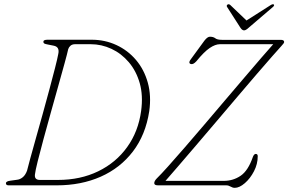

<svg xmlns="http://www.w3.org/2000/svg" viewBox="-20 -891 1386 923"><path d="M8.5 -10Q8.5 -20 31 -22.5L63 -27Q76.5 -28.5 89.2 -38.8Q102 -49 110 -70.5Q114 -87 125.2 -128.2Q136.5 -169.5 152.2 -225.2Q168 -281 185 -342.2Q202 -403.5 217.5 -461.2Q233 -519 244.5 -564Q256 -609 260 -631Q268 -666 237.5 -671.5L210 -677Q196.5 -679.5 192.5 -682Q188.5 -684.5 188.5 -690.5Q188.5 -700 208.5 -700H421Q484.5 -700 539.5 -674.5Q594.5 -649 633.8 -602.8Q673 -556.5 690.5 -493.8Q708 -431 697.5 -356.5Q680 -242.5 619 -162.8Q558 -83 464 -41.5Q370 0 253 0H21.5Q8.5 0 8.5 -10ZM258.5 -26Q366.5 -26 452 -67.5Q537.5 -109 591.2 -183.8Q645 -258.5 658.5 -358Q668.5 -432 651.8 -491Q635 -550 599.2 -592Q563.5 -634 515.8 -656.2Q468 -678.5 416 -678.5H341.5Q327.5 -678.5 319.2 -671.5Q311 -664.5 308 -655Q303.5 -634 290.5 -587Q277.5 -540 260.2 -478Q243 -416 224.2 -349.5Q205.5 -283 189 -221.8Q172.5 -160.5 161.2 -115.5Q150 -70.5 148 -52.5Q144.5 -26 172 -26ZM1068 0H740Q721.5 0 721.5 -10.5Q721.5 -20.5 733 -32.5Q753 -52 787.8 -90.8Q822.5 -129.5 867 -180.8Q911.5 -232 960.8 -290Q1010 -348 1059.8 -406.5Q1109.5 -465 1154.8 -518Q1200 -571 1236 -612.8Q1272 -654.5 1293.5 -678.5H1037.5Q1015 -678.5 988 -660.2Q961 -642 924 -596.5Q908 -579 896.5 -583.5Q882.5 -588.5 900.5 -610.5L963 -696Q977.5 -714.5 989 -714.5Q1005.5 -714.5 1015 -707Q1024.5 -699.5 1047 -699.5H1329.5Q1346 -699.5 1346 -689Q1346 -683.5 1332 -669Q1319.5 -655.5 1288.5 -620.2Q1257.5 -585 1214.5 -535Q1171.5 -485 1121.8 -426.5Q1072 -368 1020.8 -307.5Q969.5 -247 922 -191.5Q874.5 -136 836.5 -91.8Q798.5 -47.5 775.5 -21.5H1056Q1100.5 -21.5 1136.8 -46Q1173 -70.5 1196 -137.5Q1201.5 -151 1209.5 -151Q1219 -151 1219 -140Q1219 -102.5 1201 -67.8Q1183 -33 1157 -10.5Q1131 12 1108.5 12Q1098.5 12 1088.5 6Q1078.5 0 1068 0ZM1174 -756.5Q1161.5 -745 1153.5 -745Q1144.5 -745 1136.5 -756.5L1072 -857Q1067 -864.5 1074.5 -869.5Q1080.5 -872.5 1087 -867L1165 -792.5L1282 -867Q1291.5 -872.5 1296 -869.5Q1301 -865 1291.5 -857Z"/></svg>

Font: Fraunces 9pt Soft Thin
Style: Italic
Weight: 100
Italic angle: -16°
Version: Version 1.000;[b76b70a41]